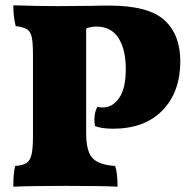

<svg xmlns="http://www.w3.org/2000/svg" viewBox="-20 -699 733 722"><path d="M453 -439Q453 -513 425.5 -556Q398 -599 343 -599Q322 -599 304 -592V-197Q304 -132 327 -105.5Q350 -79 413 -75Q422 -50 422 3Q365 0 229 0Q99 0 30 3Q30 -48 37 -75Q66 -77 79.5 -86Q93 -95 98.5 -117.5Q104 -140 104 -187V-491Q104 -538 99.5 -559Q95 -580 82 -588.5Q69 -597 39 -601Q30 -637 30 -679Q125 -676 193 -676L322 -677Q352 -678 390 -678Q538 -678 598 -623.5Q658 -569 658 -469Q658 -353 591 -284Q524 -215 405 -215Q363 -215 337 -225Q335 -241 335 -249Q335 -277 346 -297Q354 -295 368 -295Q403 -295 428 -330.5Q453 -366 453 -439Z"/></svg>

Font: Vollkorn SC Black
Style: Regular
Weight: 900
Designer: Friedrich Althausen
Foundry: Friedrich Althausen
Version: Version 4.015